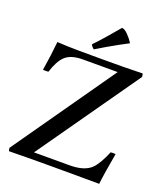

<svg xmlns="http://www.w3.org/2000/svg" viewBox="-162 -1021 980 1133"><g transform="rotate(20 328.0 -455.0)"><path d="M617 -679 170 -43H393Q488 -43 530 -86Q562 -119 595 -198Q611 -200 626 -198Q615 -136 607 -86.5Q599 -37 595 0Q580 0 502.5 -0.5Q425 -1 276 -1Q197 -1 151 -0.5Q105 0 78 0.5Q51 1 29 1Q25 -8 25 -19L472 -657H254Q178 -657 142 -622Q110 -591 87 -519Q71 -518 53 -519Q61 -569 67 -614Q73 -659 77 -702Q142 -698 212.5 -697.5Q283 -697 362 -697Q443 -697 491.5 -697.5Q540 -698 568 -699Q596 -700 613 -700Q615 -696 616 -690.5Q617 -685 617 -679ZM481 -844V-841Q459 -830 425.5 -811.5Q392 -793 356.5 -772.5Q321 -752 294 -735Q283 -741 273 -759Q307 -794 343 -836Q379 -878 407 -911Q423 -911 444.5 -889.5Q466 -868 481 -844Z"/></g></svg>

Font: Tiro Bangla
Style: Regular
Weight: 400
Designer: Bangla: John Hudson & Fiona Ross. Latin: John Hudson.
Foundry: Tiro Typeworks Ltd.
Version: Version 1.60